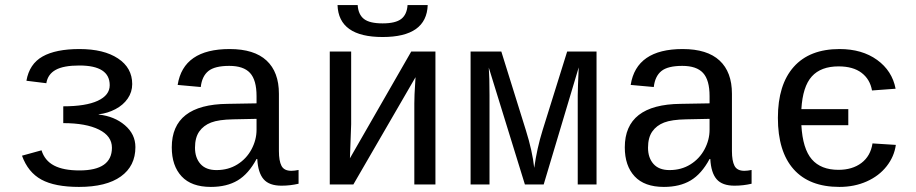

<svg xmlns="http://www.w3.org/2000/svg" viewBox="-20 -733 3641 763"><path d="M293.9 9.8Q197.8 9.8 144.5 -19.3Q91.3 -48.3 67.4 -114.3L145 -135.7Q157.7 -94.7 194.8 -75.2Q231.9 -55.7 295.9 -55.7Q424.8 -55.7 424.8 -146Q424.8 -192.4 373.3 -218Q321.8 -243.7 231.4 -243.7V-310.5Q320.8 -310.5 368.4 -332.5Q416 -354.5 416 -394.5Q416 -472.7 295.4 -472.7Q232.4 -472.7 201.2 -455.3Q169.9 -438 164.1 -402.3L85 -412.1Q96.7 -479 149.2 -508.5Q201.7 -538.1 295.9 -538.1Q392.6 -538.1 449 -500.7Q505.4 -463.4 505.4 -398.9Q505.4 -367.2 487.5 -341.3Q469.7 -315.4 438.5 -299.1Q407.2 -282.7 372.1 -278.8V-277.8Q434.6 -271 476.3 -235.4Q518.1 -199.7 518.1 -148.4Q518.1 -73.2 460.2 -31.7Q402.3 9.8 293.9 9.8Z M1137.7 -54.2Q1150.4 -54.2 1166.5 -57.6V-2.9Q1133.3 4.9 1098.6 4.9Q1049.8 4.9 1027.6 -20.8Q1005.4 -46.4 1002.4 -101.1H999.5Q967.8 -42 924.6 -16.1Q881.3 9.8 817.9 9.8Q740.7 9.8 701.7 -32.2Q662.6 -74.2 662.6 -147.5Q662.6 -317.9 884.3 -320.3L999.5 -322.3V-351.1Q999.5 -415 973.6 -443.1Q947.8 -471.2 891.1 -471.2Q833.5 -471.2 808.1 -450.7Q782.7 -430.2 777.8 -387.2L686 -395.5Q708.5 -538.1 892.6 -538.1Q990.2 -538.1 1039.3 -492.4Q1088.4 -446.8 1088.4 -360.4V-132.8Q1088.4 -93.8 1098.6 -74Q1108.9 -54.2 1137.7 -54.2ZM840.3 -57.1Q887.2 -57.1 923.3 -79.6Q959.5 -102.1 979.5 -139.6Q999.5 -177.2 999.5 -217.3V-260.7L906.7 -258.8Q849.1 -257.8 818.8 -246.1Q788.6 -234.4 771.7 -210.2Q754.9 -186 754.9 -146Q754.9 -106 776.6 -81.5Q798.3 -57.1 840.3 -57.1Z M1375.5 -528.3V-239.3L1370.6 -104L1614.3 -528.3H1710.4V0H1626.5V-322.3Q1626.5 -354 1629.9 -402.8L1631.3 -426.3L1384.3 0H1290.5V-528.3ZM1500.5 -585.9Q1325.7 -585.9 1321.3 -712.9H1401.4Q1403.8 -675.3 1426.3 -657.7Q1448.7 -640.1 1500.5 -640.1Q1551.8 -640.1 1574.5 -657.7Q1597.2 -675.3 1599.6 -712.9H1679.7Q1675.3 -585.9 1500.5 -585.9Z M2275.9 0V-353.5Q2275.9 -379.4 2279.8 -465.3L2140.6 0H2065.9L1922.4 -464.4Q1925.3 -427.7 1925.3 -353.5V0H1850.1V-528.3H1972.2L2069.8 -215.3Q2095.7 -132.8 2103 -65.9Q2113.8 -143.6 2136.2 -215.3L2233.9 -528.3H2350.6V0Z M2938 -54.2Q2950.7 -54.2 2966.8 -57.6V-2.9Q2933.6 4.9 2898.9 4.9Q2850.1 4.9 2827.9 -20.8Q2805.7 -46.4 2802.7 -101.1H2799.8Q2768.1 -42 2724.9 -16.1Q2681.6 9.8 2618.2 9.8Q2541 9.8 2502 -32.2Q2462.9 -74.2 2462.9 -147.5Q2462.9 -317.9 2684.6 -320.3L2799.8 -322.3V-351.1Q2799.8 -415 2773.9 -443.1Q2748 -471.2 2691.4 -471.2Q2633.8 -471.2 2608.4 -450.7Q2583 -430.2 2578.1 -387.2L2486.3 -395.5Q2508.8 -538.1 2692.9 -538.1Q2790.5 -538.1 2839.6 -492.4Q2888.7 -446.8 2888.7 -360.4V-132.8Q2888.7 -93.8 2898.9 -74Q2909.2 -54.2 2938 -54.2ZM2640.6 -57.1Q2687.5 -57.1 2723.6 -79.6Q2759.8 -102.1 2779.8 -139.6Q2799.8 -177.2 2799.8 -217.3V-260.7L2707 -258.8Q2649.4 -257.8 2619.1 -246.1Q2588.9 -234.4 2572 -210.2Q2555.2 -186 2555.2 -146Q2555.2 -106 2576.9 -81.5Q2598.6 -57.1 2640.6 -57.1Z M3071.3 -264.6Q3071.3 -396.5 3134.3 -467.3Q3197.3 -538.1 3316.4 -538.1Q3405.8 -538.1 3465.6 -494.9Q3525.4 -451.7 3539.1 -380.4L3445.3 -373.5Q3437.5 -418 3403.8 -443.6Q3370.1 -469.2 3312.5 -469.2Q3242.2 -469.2 3206.1 -429.2Q3169.9 -389.2 3164.6 -299.3H3351.1V-235.4H3164.6Q3169.9 -141.6 3206.1 -99.9Q3242.2 -58.1 3312 -58.1Q3367.2 -58.1 3403.3 -85.4Q3439.5 -112.8 3447.3 -163.1L3540 -157.2Q3533.7 -110.8 3503.4 -72.3Q3473.1 -33.7 3424.3 -12Q3375.5 9.8 3315.9 9.8Q3196.3 9.8 3133.8 -60.5Q3071.3 -130.9 3071.3 -264.6Z"/></svg>

Font: Liberation Mono
Style: Regular
Weight: 400
Monospace: yes
Designer: Steve Matteson
Foundry: Ascender Corporation
Version: Version 2.1.5